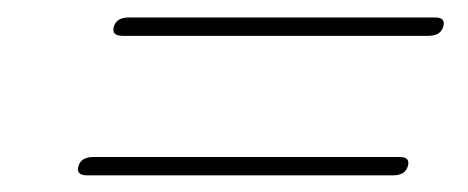

<svg xmlns="http://www.w3.org/2000/svg" viewBox="-20 -456 548 225"><path d="M113.5 -425Q116.5 -435.5 131 -435.5H490Q502.5 -435.5 499.5 -425Q496.5 -414 482 -414H124Q110 -414 113.5 -425ZM72 -261.5Q75 -272 89.5 -272H448.5Q461 -272 458 -261.5Q455 -250.5 440.5 -250.5H82.5Q68.5 -250.5 72 -261.5Z"/></svg>

Font: Fraunces 72pt Light
Style: Italic
Weight: 300
Italic angle: -16°
Version: Version 1.000;[b76b70a41]